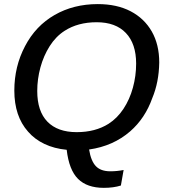

<svg xmlns="http://www.w3.org/2000/svg" viewBox="-20 -718 818 929"><path d="M453.1 -698.2Q545.4 -698.2 611.8 -663.6Q678.2 -628.9 714.4 -565.7Q750.5 -502.4 750.5 -415.5Q749 -320.3 716.8 -243.2Q682.1 -145.5 609.9 -82.5Q527.8 -11.2 411.1 5.4Q419.9 60.5 443.6 85.7Q467.3 110.8 513.7 110.8Q546.4 110.8 578.1 104.5L564.9 179.7Q529.3 190.9 482.4 190.9Q401.4 190.9 357.7 147.7Q314 104.5 302.7 6.8Q242.2 1 195.1 -21.5Q147.9 -43.9 115.7 -81.1Q49.3 -155.8 49.3 -279.8Q49.3 -396.5 101.1 -494.6Q152.3 -592.8 244.1 -645.5Q335.9 -698.2 453.1 -698.2ZM447.8 -610.4Q356.9 -610.4 292.5 -568.8Q250 -541.5 220.5 -494.9Q190.9 -448.2 175.5 -391.6Q160.2 -335 160.2 -277.8Q160.2 -179.7 209.5 -129.2Q258.8 -78.6 351.1 -78.6Q441.4 -78.6 505.4 -119.1Q547.4 -146 577.4 -191.4Q607.4 -236.8 623 -293.7Q638.7 -350.6 638.7 -410.2Q638.7 -506.3 589.1 -558.3Q539.6 -610.4 447.8 -610.4Z"/></svg>

Font: Arimo Medium
Style: Italic
Weight: 500
Italic angle: -12°
Designer: Steve Matteson
Foundry: Monotype Imaging Inc.
Version: Version 1.33